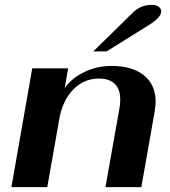

<svg xmlns="http://www.w3.org/2000/svg" viewBox="-20 -772 702 792"><path d="M113 -490H261L247 -409Q277 -451 329 -475.5Q381 -500 440 -500Q526 -500 574 -461Q622 -422 622 -352Q622 -340 618 -312L563 0H415L472 -321Q476 -340 476 -361Q476 -404 453.5 -426Q431 -448 388 -448Q326 -448 281.5 -402Q237 -356 224 -278L175 0H27ZM528 -720Q546 -737 564.5 -744.5Q583 -752 606 -752Q623 -752 634 -744.5Q645 -737 645 -725Q645 -700 593 -668L420 -560H365Z"/></svg>

Font: Fahkwang
Style: Bold Italic
Weight: 700
Italic angle: -10°
Designer: Suppakit Chalermlarp | Katatrad Co.,Ltd.
Foundry: Cadson Demak Co.,Ltd.
Version: Version 1.000; ttfautohint (v1.6)